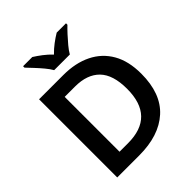

<svg xmlns="http://www.w3.org/2000/svg" viewBox="-252 -1089 1240 1240"><g transform="rotate(-45 368.0 -469.0)"><path d="M677 -364Q677 -183 576 -91.5Q475 0 294 0H93V-714H315Q425 -714 506.5 -674Q588 -634 632.5 -556.5Q677 -479 677 -364ZM543 -360Q543 -488 484.5 -548Q426 -608 315 -608H221V-107H298Q543 -107 543 -360ZM295 -778Q282 -801 259.5 -828Q237 -855 213 -880.5Q189 -906 171 -925V-938H255Q282 -921 311 -899Q340 -877 365 -850Q391 -877 421 -899.5Q451 -922 478 -938H563V-925Q544 -907 520 -881Q496 -855 473.5 -828Q451 -801 438 -778Z"/></g></svg>

Font: Noto Sans Bassa Vah SemiBold
Style: Regular
Weight: 600
Designer: Monotype Design Team
Foundry: Monotype Imaging Inc.
Version: Version 2.002; ttfautohint (v1.8.4.7-5d5b)